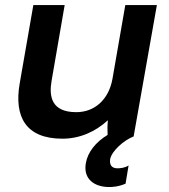

<svg xmlns="http://www.w3.org/2000/svg" viewBox="-20 -540 669 760"><path d="M227 9C295 9 357 -18 407 -64C405 -45 405 -22 406 -6C359 22 327 63 320 105C310 158 340 195 401 200C424 202 452 198 477 187L489 115C475 124 457 127 440 126C422 124 413 113 416 90C422 58 470 15 509 0L601 -520H476L425 -227C410 -145 354 -96 282 -96C182 -96 174 -160 184 -219L236 -520H112L58 -210C35 -78 82 9 227 9Z"/></svg>

Font: Fixel Display SemiBold
Style: Italic
Weight: 600
Italic angle: -10°
Designer: AlfaBravo + MacPaw
Foundry: Kyrylo Tkachov, Marchela Mozhyna, Serhii Makarenko, Maria Weinstein, Zakhar Kryvoshyya
Version: Version 1.210;Glyphs 3.2 (3217)